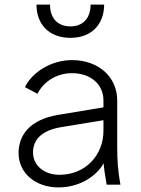

<svg xmlns="http://www.w3.org/2000/svg" viewBox="-20 -805 613 837"><path d="M235 12C325 12 399 -35 432 -93C433 -73 437 -46 445 0H505C494 -61 491 -104 491 -165V-367C491 -470 409 -543 294 -543C202 -543 119 -489 89 -425L143 -396C171 -450 227 -486 294 -486C375 -486 431 -438 431 -367V-337L232 -304C109 -283 61 -215 61 -138C61 -49 136 12 235 12ZM124 -140C124 -193 157 -236 248 -251L431 -281V-235C431 -130 354 -43 239 -43C173 -43 124 -83 124 -140ZM139 -785C139 -700 193 -640 287 -640C380 -640 434 -700 434 -785H375C375 -727 343 -690 287 -690C230 -690 198 -727 198 -785Z"/></svg>

Font: Mluvka Light
Style: Regular
Weight: 300
Designer: Modified by Jiří Krblich, Original typeface by Gumpita Rahayu
Foundry: Gumpita Rahayu & Jiří Krblich
Version: Version 2.000;Glyphs 3.1.1 (3134)